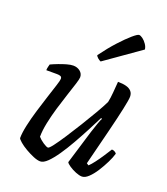

<svg xmlns="http://www.w3.org/2000/svg" viewBox="-138 -850 826 947"><g transform="rotate(20 275.0 -376.5)"><path d="M183 0Q168 0 146.5 -9Q125 -18 103.5 -30.5Q82 -43 67.5 -55.5Q53 -68 51 -74Q51 -102 60 -143Q69 -184 82.5 -228.5Q96 -273 109 -313Q122 -353 131 -381Q140 -409 140 -417Q140 -427 133 -430Q126 -433 114 -433H58Q58 -442 60.5 -451.5Q63 -461 64 -465Q81 -473 102 -481Q123 -489 142.5 -494.5Q162 -500 176 -500Q197 -500 212 -488Q227 -476 227 -457Q227 -448 218.5 -421Q210 -394 197 -355Q184 -316 171 -272.5Q158 -229 149.5 -187.5Q141 -146 141 -114Q152 -101 170 -89Q188 -77 196 -77Q202 -77 219.5 -100Q237 -123 261.5 -160.5Q286 -198 312.5 -241Q339 -284 362 -323.5Q385 -363 398 -390Q403 -412 405.5 -443.5Q408 -475 410 -500Q436 -500 454 -495Q472 -490 481.5 -479Q491 -468 491 -451Q491 -436 480 -384.5Q469 -333 449 -253Q429 -173 403 -70L414 -63Q425 -73 440.5 -93.5Q456 -114 471 -137Q486 -160 496 -176Q504 -176 511 -172Q518 -168 521 -163Q515 -142 501.5 -114.5Q488 -87 471 -60.5Q454 -34 436 -17Q418 0 402 0Q388 0 368.5 -8Q349 -16 333.5 -26.5Q318 -37 315 -44L369 -222Q378 -249 385.5 -271Q393 -293 398 -301L393 -304Q376 -270 354.5 -229Q333 -188 310 -147.5Q287 -107 264 -73.5Q241 -40 220.5 -20Q200 0 183 0ZM295 -565Q287 -568 278.5 -575.5Q270 -583 269 -589Q305 -638 338.5 -674.5Q372 -711 396.5 -732Q421 -753 429 -753Q437 -753 448.5 -744.5Q460 -736 469.5 -722Q479 -708 480 -695Z"/></g></svg>

Font: Texturina Medium 12pt
Style: Italic
Weight: 400
Italic angle: -11°
Version: Version 1.002